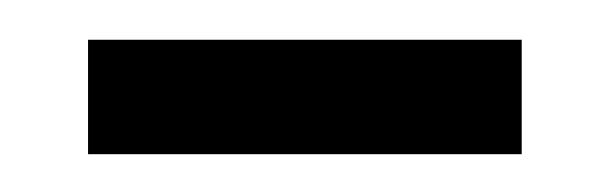

<svg xmlns="http://www.w3.org/2000/svg" viewBox="-20 -352 316 99"><path d="M249 -272.5H25.4V-331.5H249Z"/></svg>

Font: Vazir Light UI
Style: Light-UI
Weight: 300
Designer: Saber Rastikerdar
Foundry: Saber Rastikerdar
Version: Version 30.0.0